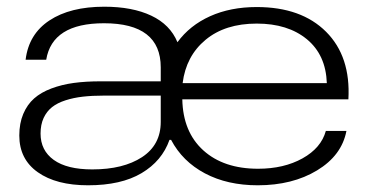

<svg xmlns="http://www.w3.org/2000/svg" viewBox="-20 -550 1106 578"><path d="M245.1 7.8Q149.4 7.8 93.8 -31.5Q38.1 -70.8 38.1 -142.1Q38.1 -178.7 50 -207Q62 -235.4 82.8 -253.7Q103.5 -272 134.8 -283.7Q166 -295.4 202.1 -300.3Q238.3 -305.2 283.2 -305.2H463.9V-347.2Q463.9 -480 293 -480Q137.2 -480 119.1 -370.1H57.1Q66.4 -447.3 128.9 -488.5Q191.4 -529.8 293.9 -529.8Q378.4 -529.8 435.3 -502.9Q492.2 -476.1 514.2 -422.9Q551.3 -473.6 612.5 -501.2Q673.8 -528.8 752.9 -528.8Q887.2 -528.8 961.7 -454.3Q1036.1 -379.9 1028.8 -251H528.8Q530.8 -152.8 592 -97.4Q653.3 -42 756.8 -42Q834.5 -42 890.6 -73.2Q946.8 -104.5 960.9 -155.8H1022.9Q1008.8 -82 934.6 -37.1Q860.4 7.8 755.9 7.8Q664.6 7.8 596.9 -28.1Q529.3 -64 495.1 -128.9H490.2Q467.8 -65.4 406.2 -28.8Q344.7 7.8 245.1 7.8ZM102.1 -147.9Q102.1 -97.2 141.8 -68.6Q181.6 -40 257.8 -40Q351.1 -40 407.5 -76.9Q463.9 -113.8 463.9 -183.1V-262.2H293Q257.3 -262.2 229.5 -259Q201.7 -255.9 177.2 -248Q152.8 -240.2 136.7 -227.5Q120.6 -214.8 111.3 -194.8Q102.1 -174.8 102.1 -147.9ZM529.8 -299.8H963.9Q960.9 -384.8 903.8 -431.9Q846.7 -479 752.9 -479Q657.7 -479 598.9 -430.2Q540 -381.3 529.8 -299.8Z"/></svg>

Font: Lumene Sans Expanded Light
Style: Regular
Weight: 300
Width: 7
Designer: Deni Anggara
Version: Version 1.003;Glyphs 3.1.2 (3151)